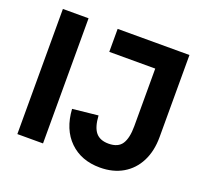

<svg xmlns="http://www.w3.org/2000/svg" viewBox="-123 -842 1072 1005"><g transform="rotate(20 413.0 -340.0)"><path d="M63 -697H206V0H63ZM287 -222 429 -237Q433 -173 456.5 -144.5Q480 -116 528 -116Q581 -116 602.5 -149Q624 -182 624 -248V-569H368V-697H768V-240Q768 -162 738.5 -104Q709 -46 655 -14.5Q601 17 528 17Q424 17 359 -46.5Q294 -110 287 -222Z"/></g></svg>

Font: Hanken Grotesk ExtraBold
Style: Regular
Weight: 800
Designer: Alfredo Marco Pradil
Foundry: Hanken Design Co.
Version: Version 3.014